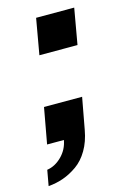

<svg xmlns="http://www.w3.org/2000/svg" viewBox="-123 -582 545 808"><g transform="rotate(-15 149.0 -178.0)"><path d="M90.8 -371.1 118.2 -526.9H284.2L256.8 -371.1ZM-14.2 170.9 -2 103Q33.2 97.7 62 69.1Q90.8 40.5 98.1 0H24.9L53.2 -155.8H219.2L193.8 -18.1Q185.1 30.8 163.6 67.4Q142.1 104 112.3 125Q82.5 146 51.5 157Q20.5 168 -14.2 170.9Z"/></g></svg>

Font: Archivo Expanded SemiBold
Style: Italic
Weight: 600
Width: 7
Italic angle: -10°
Designer: Hector Gatti
Foundry: Omnibus-Type
Version: Version 2.001